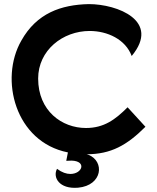

<svg xmlns="http://www.w3.org/2000/svg" viewBox="-20 -736 767 936"><path d="M622 -463C764 -634 553 -716 413 -716C278 -713 159 -672 84 -538C-24 -350 54 -44 311 7L303 48L330 47C404 50 381 112 323 112C304 112 282 105 258 87C236 128 268 187 361 179C480 168 492 50 410 18L402 16C521 16 599 -28 689 -118L602 -213C542 -153 487 -112 399 -112C282 -112 166 -195 166 -353C166 -491 286 -585 417 -585C504 -585 592 -544 622 -463Z"/></svg>

Font: Mesarto
Style: Regular
Weight: 700
Designer: Mohamed Gaber
Foundry: Kief Type Foundry
Version: Version 2.020